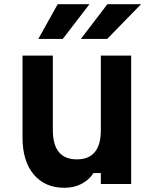

<svg xmlns="http://www.w3.org/2000/svg" viewBox="-20 -874 740 912"><path d="M603 -610V0H459V-52H424Q403 -19 367 -0.5Q331 18 286 18Q193 18 140 -45.5Q87 -109 87 -220V-610H231V-256Q231 -117 345 -117Q459 -117 459 -256V-610ZM162 -689 254 -854H405L278 -689ZM364 -689 490 -854H650L489 -689Z"/></svg>

Font: Martian Mono SemiBold
Style: Regular
Weight: 600
Monospace: yes
Designer: Roman Shamin
Foundry: Evil Martians
Version: Version 1.000; ttfautohint (v1.8.4.7-5d5b)